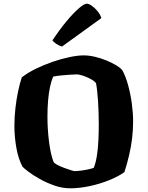

<svg xmlns="http://www.w3.org/2000/svg" viewBox="-20 -1020 799 1040"><path d="M361 0Q318 0 275 -15Q232 -30 195.5 -50.5Q159 -71 134 -90Q109 -109 102 -117Q80 -157 69 -217.5Q58 -278 58 -337Q58 -386 63.5 -434Q69 -482 78 -525Q87 -568 98 -601Q130 -626 174 -647.5Q218 -669 266 -685.5Q314 -702 358 -711Q402 -720 433 -720Q462 -720 494 -712.5Q526 -705 556.5 -692.5Q587 -680 610 -666Q633 -652 643 -639Q661 -606 674 -558.5Q687 -511 694 -459.5Q701 -408 701 -362Q701 -316 695.5 -270.5Q690 -225 679.5 -180Q669 -135 654 -88Q623 -65 572.5 -44.5Q522 -24 466 -12Q410 0 361 0ZM385 -93Q392 -93 411.5 -95Q431 -97 453 -101.5Q475 -106 488 -111Q499 -139 505 -177.5Q511 -216 513 -260Q515 -304 515 -346Q515 -412 511 -473Q507 -534 500 -570Q492 -580 477.5 -588.5Q463 -597 447 -603.5Q431 -610 417.5 -613.5Q404 -617 397 -617Q386 -617 362 -615.5Q338 -614 312 -611.5Q286 -609 268 -605Q258 -582 251 -549.5Q244 -517 240.5 -476Q237 -435 237 -388Q237 -321 245.5 -253Q254 -185 270 -143Q275 -135 291.5 -126.5Q308 -118 328 -110.5Q348 -103 364.5 -98Q381 -93 385 -93ZM316 -768Q300 -772 285.5 -782Q271 -792 264 -801Q303 -860 340 -904.5Q377 -949 406.5 -974.5Q436 -1000 450 -1000Q461 -1000 477 -989Q493 -978 508 -960Q523 -942 529 -922Z"/></svg>

Font: Texturina 12pt Black
Style: Regular
Weight: 900
Designer: Guillermo Torres Carreño
Foundry: Omnibus-Type
Version: Version 1.002